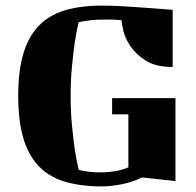

<svg xmlns="http://www.w3.org/2000/svg" viewBox="-20 -650 701 685"><path d="M596 -411Q536 -411 500.5 -433.5Q465 -456 445.5 -485Q426 -514 420 -541Q414 -568 413 -578Q394 -580 376 -580H344Q324 -580 309 -578.5Q294 -577 283 -575Q271 -573 261 -571Q252 -536 246 -494Q241 -458 236.5 -410Q232 -362 232 -308Q232 -253 236.5 -205.5Q241 -158 246 -122Q252 -80 261 -44Q272 -41 285 -39Q296 -37 311 -36Q326 -35 344 -35Q364 -35 389 -39Q414 -43 438 -53V-242H380V-300H606V-4L487 -17Q452 0 413.5 7.5Q375 15 344 15Q266 15 209.5 -2.5Q153 -20 116.5 -59Q80 -98 62.5 -159.5Q45 -221 45 -308Q45 -395 62.5 -456Q80 -517 116.5 -556Q153 -595 209.5 -612.5Q266 -630 344 -630Q378 -630 421.5 -627.5Q465 -625 504 -622Q550 -618 596 -615Z"/></svg>

Font: Bigshot One
Style: Regular
Weight: 400
Designer: Gesine Todt
Foundry: Gesine Todt
Version: Version 1.000